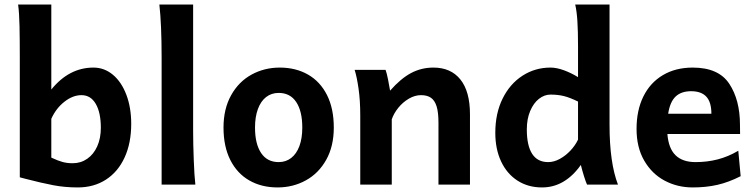

<svg xmlns="http://www.w3.org/2000/svg" viewBox="-20 -801 3280 833"><path d="M202.6 -412.6Q279.8 -507.8 385.3 -507.8Q432.6 -507.8 470 -476.6Q507.3 -445.3 528.3 -389.6Q549.3 -334 549.3 -263.7Q549.3 -180.7 520.8 -118.2Q492.2 -55.7 439.7 -21.7Q387.2 12.2 317.4 12.2Q261.7 12.2 211.7 2.7Q161.6 -6.8 89.8 -25.4L65.9 -31.7V-551.8Q65.9 -630.4 64.7 -688Q63.5 -745.6 58.6 -781.2H202.6ZM295.4 -92.8Q330.6 -92.8 358.4 -112.1Q386.2 -131.3 401.9 -166.3Q417.5 -201.2 417.5 -246.6Q417.5 -312.5 395.5 -350.3Q373.5 -388.2 333.5 -388.2Q295.9 -388.2 259.5 -359.6Q223.1 -331.1 202.6 -285.6V-117.2Q231.9 -103.5 251.7 -98.1Q271.5 -92.8 295.4 -92.8Z M827.6 0H681.2V-551.8Q681.2 -694.8 671.4 -781.2H817.9V-231.9Q817.9 -178.2 820.6 -107.7Q823.2 -37.1 827.6 0Z M1193.8 -507.8Q1263.2 -507.8 1316.2 -477.5Q1369.1 -447.3 1398.7 -388.7Q1428.2 -330.1 1428.2 -247.6Q1428.2 -166.5 1395.3 -107.7Q1362.3 -48.8 1306.6 -18.3Q1251 12.2 1184.1 12.2Q1114.7 12.2 1061.8 -18.1Q1008.8 -48.3 979.2 -106.9Q949.7 -165.5 949.7 -247.6Q949.7 -328.6 982.7 -387.7Q1015.6 -446.8 1071.3 -477.3Q1127 -507.8 1193.8 -507.8ZM1189 -97.7Q1220.2 -97.7 1243.4 -115.7Q1266.6 -133.8 1279.1 -167.5Q1291.5 -201.2 1291.5 -247.6Q1291.5 -318.8 1265.1 -358.4Q1238.8 -397.9 1189 -397.9Q1157.7 -397.9 1134.5 -379.9Q1111.3 -361.8 1098.9 -327.9Q1086.4 -293.9 1086.4 -247.6Q1086.4 -176.8 1112.8 -137.2Q1139.2 -97.7 1189 -97.7Z M1882.3 -268.6Q1882.3 -313.5 1874.3 -339.4Q1866.2 -365.2 1849.9 -376.7Q1833.5 -388.2 1806.6 -388.2Q1779.8 -388.2 1753.7 -372.8Q1727.5 -357.4 1708 -333.3Q1688.5 -309.1 1679.7 -283.2V0H1543V-300.3Q1543 -365.2 1535.6 -416.3Q1528.3 -467.3 1518.6 -498H1652.8Q1657.7 -484.9 1663.3 -457.3Q1668.9 -429.7 1672.4 -407.7Q1718.8 -460.4 1763.4 -484.1Q1808.1 -507.8 1860.4 -507.8Q1936 -507.8 1977.5 -456.1Q2019 -404.3 2019 -305.2V0H1882.3Z M2661.1 0H2526.9Q2521.5 -11.7 2513.9 -35.9Q2506.3 -60.1 2500 -85.4Q2466.3 -37.6 2424.1 -12.7Q2381.8 12.2 2331.5 12.2Q2271.5 12.2 2225.6 -17.1Q2179.7 -46.4 2154.3 -100.1Q2128.9 -153.8 2128.9 -224.6Q2128.9 -309.1 2160.6 -373.3Q2192.4 -437.5 2247.1 -472.7Q2301.8 -507.8 2368.2 -507.8Q2395 -507.8 2426.8 -496.1Q2458.5 -484.4 2487.8 -466.3V-603Q2487.8 -665 2485.1 -708.5Q2482.4 -752 2475.6 -781.2H2624.5V-258.8Q2624.5 -95.2 2661.1 0ZM2368.2 -390.6Q2341.8 -390.6 2318.4 -372.3Q2294.9 -354 2280.3 -319.6Q2265.6 -285.2 2265.6 -239.3Q2265.6 -169.4 2288.8 -133.5Q2312 -97.7 2358.4 -97.7Q2383.3 -97.7 2408.7 -111.6Q2434.1 -125.5 2455.1 -147.9Q2476.1 -170.4 2487.8 -195.3V-360.4Q2453.1 -377.4 2427.2 -384Q2401.4 -390.6 2368.2 -390.6Z M2875.5 -219.7Q2880.4 -157.2 2910.9 -127.4Q2941.4 -97.7 2997.6 -97.7Q3047.9 -97.7 3093.5 -109.4Q3139.2 -121.1 3183.1 -147L3193.4 -36.6Q3141.6 -10.3 3092.5 1Q3043.5 12.2 2985.4 12.2Q2918.9 12.2 2863.5 -17.3Q2808.1 -46.9 2774.9 -104.2Q2741.7 -161.6 2741.7 -241.7Q2741.7 -322.3 2771.2 -382.3Q2800.8 -442.4 2856 -475.1Q2911.1 -507.8 2985.4 -507.8Q3097.7 -507.8 3144 -437.5Q3190.4 -367.2 3190.4 -259.8L3190.9 -219.7ZM3066.4 -307.6Q3066.4 -357.9 3044.4 -381.6Q3022.5 -405.3 2978.5 -405.3Q2935.5 -405.3 2911.1 -382.1Q2886.7 -358.9 2878.9 -307.6Z"/></svg>

Font: Lesson One
Style: Bold
Weight: 700
Designer: But Ko, Victor Gaultney, Annie Olsen, Julie Remington, Don Collingsworth, Eric Hays, Becca Hirsbrunner
Version: Version 1.100